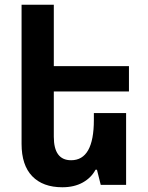

<svg xmlns="http://www.w3.org/2000/svg" viewBox="-20 -780 626 810"><path d="M512 -303V0H405L389 -64H383Q365 -30 329 -10Q293 10 243 10Q161 10 116 -36.5Q71 -83 71 -173V-760H207V-501H524V-394H207V-203Q207 -104 280 -104Q376 -104 376 -274V-303Z"/></svg>

Font: Noto Sans Armenian SemiCondensed
Style: Bold
Weight: 700
Width: 4
Designer: Monotype Design Team
Foundry: Monotype Imaging Inc.
Version: Version 2.008; ttfautohint (v1.8.4.7-5d5b)